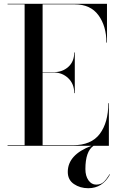

<svg xmlns="http://www.w3.org/2000/svg" viewBox="-20 -770 625 1014"><path d="M372 -278Q372 -327 340.5 -357Q309 -387 265 -387H205V-3H365Q462 -3 507 -63Q552 -123 552 -225H555V0H474Q431 29 431 123Q431 159 447 182Q463 205 488 205Q512 205 526.5 192Q541 179 559 150L561 151Q522 224 446 224Q403 224 370.5 202Q338 180 338 138Q338 47 463 0H20V-3H110V-747H20V-750H545V-545H542Q542 -632 500 -689.5Q458 -747 375 -747H205V-389H265Q310 -389 341 -417Q372 -445 372 -493H375V-278Z"/></svg>

Font: Bodoni* 72
Style: Regular
Weight: 400
Version: Version 1.003